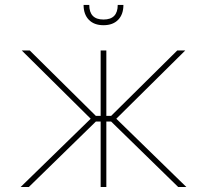

<svg xmlns="http://www.w3.org/2000/svg" viewBox="-20 -747 827 767"><path d="M342.3 -272.7 66.8 -545.5H98.7L362.9 -284.1H382.1V-545.5H404.8V-284.1H424L688.2 -545.5H720.2L444.6 -272.7L724.4 0H691.8L424 -261.4H404.8V0H382.1V-261.4H362.9L95.2 0H62.5ZM336.6 -727.3Q336.6 -669 393.5 -669Q450.3 -669 450.3 -727.3H473Q473 -689.6 452.1 -668Q431.1 -646.3 393.5 -646.3Q355.8 -646.3 334.9 -668Q313.9 -689.6 313.9 -727.3Z"/></svg>

Font: Inter P Thin
Style: Regular
Weight: 100
Designer: Rasmus Andersson
Foundry: rsms
Version: Version 3.018;git-588b23468